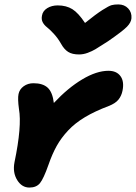

<svg xmlns="http://www.w3.org/2000/svg" viewBox="-20 -865 609 860"><path d="M509.8 -845.2Q537.1 -845.2 554 -827.4Q570.8 -809.6 568.8 -783.2Q567.4 -764.6 548.8 -745.4Q530.3 -726.1 463.9 -680.2Q421.4 -652.8 407 -644.3Q392.6 -635.7 373 -628.4Q353.5 -621.1 334 -621.1Q303.2 -621.1 285.2 -632.6Q267.1 -644 252.9 -669.9Q238.8 -694.8 220.2 -714.6Q201.7 -734.4 189.9 -743.4Q178.2 -752.4 171.4 -765.1Q164.6 -777.8 168 -794.9Q171.4 -815.9 191.4 -828.4Q211.4 -840.8 238.8 -840.8Q276.9 -840.8 304 -824Q331.1 -807.1 360.8 -762.2Q409.2 -801.3 438.7 -820.1Q468.3 -838.9 480.2 -842Q492.2 -845.2 509.8 -845.2ZM111.8 -24.9Q77.6 -24.9 56.9 -58.6Q36.1 -92.3 44.9 -138.2Q78.6 -299.8 64.9 -377Q58.6 -422.9 63 -443.8Q67.4 -465.3 86.2 -478.8Q105 -492.2 129.9 -492.2Q171.9 -492.2 193.6 -472.2Q215.3 -452.1 221.2 -403.8Q284.2 -471.2 348.4 -509.5Q412.6 -547.9 465.8 -547.9Q502 -547.9 519.5 -524.2Q537.1 -500.5 528.8 -459Q524.4 -436 510.7 -418.9Q497.1 -401.9 466.8 -390.1Q404.8 -366.7 360.4 -340.1Q315.9 -313.5 284.9 -280.3Q253.9 -247.1 233.9 -211.2Q213.9 -175.3 196.8 -126Q175.3 -64.9 159.2 -44.9Q143.1 -24.9 111.8 -24.9Z"/></svg>

Font: Shantell Sans Irregular Bouncy
Style: Bold Italic
Weight: 700
Italic angle: -11.31°
Designer: Stephen Nixon, Anya Danilova, Shantell Martin
Foundry: Arrow Type
Version: Version 1.006;[9816181b4]